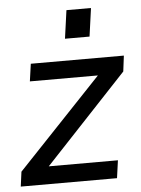

<svg xmlns="http://www.w3.org/2000/svg" viewBox="-51 -738 574 779"><g transform="rotate(-5 236.0 -348.5)"><path d="M2 0 10 -60 371 -441 377 -422H76L86 -493H465L457 -429L98 -46L93 -72H404L394 0ZM233 -582 249 -697H349L333 -582Z"/></g></svg>

Font: Hanken Grotesk
Style: Italic
Weight: 400
Italic angle: -8°
Designer: Alfredo Marco Pradil
Foundry: Hanken Design Co.
Version: Version 3.013